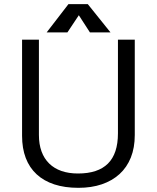

<svg xmlns="http://www.w3.org/2000/svg" viewBox="-20 -900 762 930"><path d="M361.8 -826.2 306.6 -743.2H206.1L311.5 -879.9H405.3L515.1 -743.2H415.5ZM632.8 -246.1Q632.8 -184.6 613.8 -137Q594.7 -89.4 559.1 -56.9Q523.4 -24.4 473.1 -7.3Q422.9 9.8 359.9 9.8Q293.9 9.8 243.2 -6.8Q192.4 -23.4 157.5 -55.7Q122.6 -87.9 104.7 -134.8Q86.9 -181.6 86.9 -242.2V-708H168.5V-246.1Q168.5 -201.2 181.2 -166.5Q193.8 -131.8 218.3 -107.9Q242.7 -84 277.8 -71.8Q313 -59.6 357.9 -59.6Q454.6 -59.6 502.9 -107.7Q551.3 -155.8 551.3 -253.9V-708H632.8Z"/></svg>

Font: Defago Noto Sans
Style: Regular
Weight: 400
Designer: John M. Durdin
Foundry: Lao IT Dev Co., Ltd.
Version: Version 1.000 2007 initial release